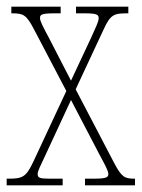

<svg xmlns="http://www.w3.org/2000/svg" viewBox="-21 -556 427 576"><path d="M-1 0H167V-20H127C97 -20 92 -23 92 -34C92 -44 101 -59 115 -90L192 -256L276 -95C293 -63 304 -44 304 -34C304 -25 300 -20 262 -20H234V0H384V-20H383C353 -20 344 -24 321 -68L206 -288L290 -468C311 -514 322 -516 363 -516H364V-536H207V-516H234C272 -516 275 -511 275 -501C275 -491 265 -471 251 -440L192 -314L126 -442C110 -472 99 -492 99 -502C99 -511 102 -516 140 -516H161V-536H13V-516H15C49 -516 58 -512 81 -468L178 -283L79 -71C57 -24 46 -20 4 -20H-1Z"/></svg>

Font: Noto Serif Devanagari ExtraCondensed Thin
Style: Regular
Weight: 100
Width: 2
Designer: Universal Thirst, Indian Type Foundry and the Monotype Design Team
Foundry: Monotype Imaging Inc.
Version: Version 2.004